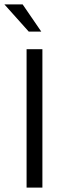

<svg xmlns="http://www.w3.org/2000/svg" viewBox="-41 -854 293 874"><path d="M152 -630V0H80V-630ZM-21 -834H62L147 -710H90Z"/></svg>

Font: Mukta Malar Light
Style: Regular
Weight: 300
Designer: Aadarsh Rajan, Girish Dalvi, Yashodeep Gholap
Foundry: Ek Type
Version: Version 2.538;PS 1.000;hotconv 16.6.51;makeotf.lib2.5.65220;